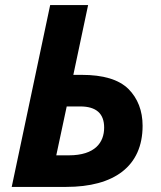

<svg xmlns="http://www.w3.org/2000/svg" viewBox="-20 -734 632 754"><path d="M240 0C427 0 540 -80 540 -240C540 -299 521 -348 484 -385C446 -422 385 -440 301 -440H268L326 -714H177L26 0ZM242 -316H295C358 -316 389 -288 389 -233C389 -175 354 -124 250 -124H201Z"/></svg>

Font: BC Sans
Style: Bold Italic
Weight: 700
Italic angle: -12°
Designer: Monotype Design Team
Province of B.C.
Foundry: Monotype Imaging Inc.
Version: Version 2.000;GOOG;noto-source:20170915:90ef993387c0